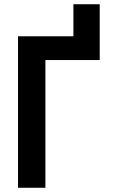

<svg xmlns="http://www.w3.org/2000/svg" viewBox="-20 -885 540 905"><path d="M194 0V-602H450V-865H326V-714H65V0Z"/></svg>

Font: Noto Sans Mono UI Condensed
Style: Bold
Weight: 700
Width: 3
Designer: Monotype Design team
Foundry: Monotype Imaging Inc.
Version: 1.000